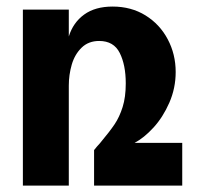

<svg xmlns="http://www.w3.org/2000/svg" viewBox="-20 -580 640 600"><path d="M51.5 -550H195V-466Q208.5 -509.5 243 -534.5Q277.5 -559.5 332 -559.5Q390 -559.5 434.8 -531.8Q479.5 -504 504.2 -457.2Q529 -410.5 529 -355Q529 -304.5 509.2 -259.2Q489.5 -214 459.8 -181.5Q430 -149 400.5 -133.5H549.5V0H274V-111Q283 -122.5 292 -132Q322.5 -168.5 338 -191.5Q353.5 -214.5 363.2 -245.5Q373 -276.5 373 -319.5Q373 -377 354.2 -414.5Q335.5 -452 290 -452Q256.5 -452 235 -431Q213.5 -410 204.2 -378Q195 -346 195 -312.5V0H51.5Z"/></svg>

Font: JuliaMono ExtraBold
Style: Regular
Weight: 800
Monospace: yes
Designer: cormullion
Foundry: corm
Version: Version 0.055; ttfautohint (v1.8.4)